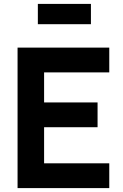

<svg xmlns="http://www.w3.org/2000/svg" viewBox="-20 -964 630 984"><path d="M446 -840V-944H174V-840ZM540 0V-127H206V-312H480V-439H206V-593H540V-720H70V0Z"/></svg>

Font: Manrope ExtraBold
Style: Regular
Weight: 800
Designer: Mikhail Sharanda
Foundry: Mikhail Sharanda
Version: Version 4.505